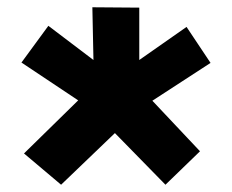

<svg xmlns="http://www.w3.org/2000/svg" viewBox="-20 -963 638 528"><path d="M234 -943 363 -942V-798L493 -889L559 -790L399 -686L530 -547L435 -455L296 -597L148 -455L46 -541L195 -687L39 -791L113 -892L237 -798Z"/></svg>

Font: Serreria Sobria
Style: Medium
Weight: 500
Version: Version 001.000